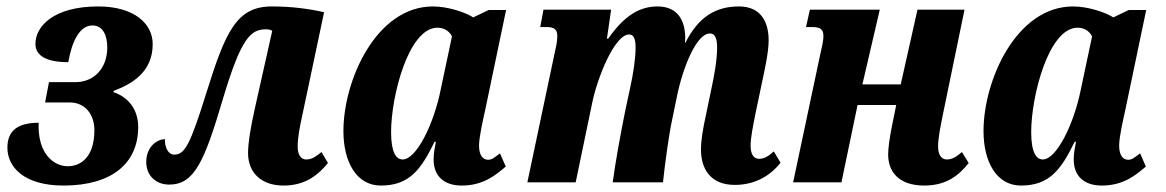

<svg xmlns="http://www.w3.org/2000/svg" viewBox="-20 -566 3618 596"><path d="M177 10C326 10 409 -58 409 -172C409 -229 375 -266 332 -280L333 -284C392 -306 454 -344 454 -429C454 -493 396 -546 285 -546C146 -546 90 -484 90 -430C90 -394 122 -373 192 -373C203 -437 227 -487 267 -487C300 -487 313 -455 313 -419C313 -353 271 -311 214 -311H132L120 -248H196C245 -248 273 -210 273 -162C273 -83 235 -50 190 -50C147 -50 96 -89 100 -185C20 -185 3 -147 3 -107C3 -49 53 10 177 10Z M860 10C931 10 970 -26 998 -60L978 -94C959 -79 948 -71 930 -71C914 -71 904 -86 904 -111C904 -137 910 -171 919 -211L986 -528C938 -539 885 -546 824 -546C714 -546 680 -468 620 -276C570 -115 553 -86 521 -86C500 -86 491 -113 492 -134C469 -134 434 -112 434 -63C434 -21 464 7 505 7C583 7 614 -63 672 -259C728 -447 758 -475 805 -475C814 -475 820 -474 825 -470L771 -229C757 -166 750 -121 750 -91C750 -29 792 10 860 10Z M1162 10C1251 10 1287 -40 1329 -126H1333C1329 -105 1326 -89 1326 -71C1326 -17 1361 10 1413 10C1482 10 1520 -24 1550 -49L1532 -90C1516 -78 1508 -70 1495 -70C1479 -70 1467 -84 1467 -114C1467 -142 1481 -201 1486 -224L1551 -535H1497L1449 -512C1424 -528 1370 -546 1324 -546C1148 -546 1046 -317 1046 -159C1046 -63 1087 10 1162 10ZM1230 -71C1210 -71 1194 -92 1194 -156C1194 -267 1248 -480 1338 -480C1357 -480 1374 -471 1383 -453L1348 -288C1327 -182 1273 -71 1230 -71Z M2261 8C2330 8 2377 -27 2403 -61L2382 -96C2365 -81 2353 -73 2336 -73C2320 -73 2310 -87 2310 -113C2310 -139 2317 -172 2325 -213L2346 -313C2354 -351 2366 -404 2366 -441C2366 -495 2344 -546 2274 -546C2203 -546 2149 -515 2108 -434H2106C2107 -439 2107 -444 2107 -448C2107 -498 2087 -546 2021 -546C1966 -546 1918 -518 1868 -446H1864L1877 -536H1667L1657 -482H1676C1699 -482 1710 -476 1710 -454C1710 -436 1705 -416 1701 -398L1617 0H1767L1819 -250C1835 -326 1888 -459 1933 -459C1950 -459 1953 -438 1953 -419C1953 -385 1946 -338 1936 -293L1921 -223C1907 -154 1889 -55 1882 0H2038C2044 -57 2057 -153 2067 -197L2081 -265C2099 -355 2142 -463 2184 -462C2203 -462 2206 -439 2206 -418C2206 -378 2196 -326 2189 -294L2172 -212C2161 -162 2156 -130 2156 -101C2156 -45 2183 8 2261 8Z M2849 10C2921 10 2959 -25 2987 -60L2966 -94C2948 -79 2936 -71 2919 -71C2902 -71 2892 -86 2892 -111C2892 -138 2899 -171 2907 -211L2974 -536H2828L2776 -304H2657L2711 -536H2494L2482 -482H2501C2527 -482 2536 -475 2536 -454C2536 -436 2530 -416 2524 -387L2442 0H2592L2642 -240H2762L2748 -171C2741 -134 2737 -107 2737 -86C2737 -36 2767 10 2849 10Z M3149 10C3238 10 3274 -40 3316 -126H3320C3316 -105 3313 -89 3313 -71C3313 -17 3348 10 3400 10C3469 10 3507 -24 3537 -49L3519 -90C3503 -78 3495 -70 3482 -70C3466 -70 3454 -84 3454 -114C3454 -142 3468 -201 3473 -224L3538 -535H3484L3436 -512C3411 -528 3357 -546 3311 -546C3135 -546 3033 -317 3033 -159C3033 -63 3074 10 3149 10ZM3217 -71C3197 -71 3181 -92 3181 -156C3181 -267 3235 -480 3325 -480C3344 -480 3361 -471 3370 -453L3335 -288C3314 -182 3260 -71 3217 -71Z"/></svg>

Font: Noto Serif Condensed Extra
Style: Italic
Weight: 800
Width: 3
Italic angle: -12°
Designer: Monotype Design Team
Foundry: Monotype Imaging Inc.
Version: Version 1.901